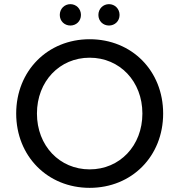

<svg xmlns="http://www.w3.org/2000/svg" viewBox="-20 -897 864 925"><path d="M412 8C615 8 766 -144 766 -350C766 -556 615 -708 412 -708C209 -708 58 -555 58 -350C58 -145 209 8 412 8ZM412 -81C267 -81 158 -195 158 -350C158 -505 267 -619 412 -619C557 -619 666 -505 666 -350C666 -195 557 -81 412 -81ZM505 -774C533 -774 556 -795 556 -825C556 -855 533 -877 505 -877C477 -877 454 -855 454 -825C454 -795 477 -774 505 -774ZM319 -774C347 -774 370 -795 370 -825C370 -855 347 -877 319 -877C291 -877 268 -855 268 -825C268 -795 291 -774 319 -774Z"/></svg>

Font: Chess Sans Medium
Style: Regular
Weight: 500
Designer: Wolf Bōese
Foundry: Wolf Bōese
Version: Version 7.223;Glyphs 3.3 (3306)